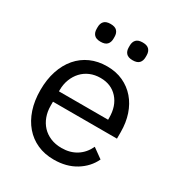

<svg xmlns="http://www.w3.org/2000/svg" viewBox="-174 -836 897 964"><g transform="rotate(30 274.5 -354.5)"><path d="M279 12Q226 12 183.5 -7Q141 -26 110.5 -61.5Q80 -97 63.5 -146.5Q47 -196 47 -258Q47 -319 63.5 -369Q80 -419 110.5 -454.5Q141 -490 183.5 -509Q226 -528 279 -528Q331 -528 372 -509Q413 -490 442 -456.5Q471 -423 486.5 -377Q502 -331 502 -276V-238H131V-214Q131 -181 141.5 -152.5Q152 -124 171.5 -103Q191 -82 219.5 -70Q248 -58 284 -58Q333 -58 369.5 -81Q406 -104 426 -147L483 -106Q458 -53 405 -20.5Q352 12 279 12ZM279 -461Q246 -461 219 -449.5Q192 -438 172.5 -417Q153 -396 142 -367.5Q131 -339 131 -305V-298H416V-309Q416 -378 378.5 -419.5Q341 -461 279 -461ZM187 -618Q161 -618 149.5 -630.5Q138 -643 138 -664V-675Q138 -696 149.5 -708.5Q161 -721 187 -721Q213 -721 224.5 -708.5Q236 -696 236 -675V-664Q236 -643 224.5 -630.5Q213 -618 187 -618ZM373 -618Q347 -618 335.5 -630.5Q324 -643 324 -664V-675Q324 -696 335.5 -708.5Q347 -721 373 -721Q399 -721 410.5 -708.5Q422 -696 422 -675V-664Q422 -643 410.5 -630.5Q399 -618 373 -618Z"/></g></svg>

Font: IBMPlexSans
Style: Regular
Weight: 400
Designer: Mike Abbink, Paul van der Laan, Pieter van Rosmalen
Foundry: Bold Monday
Version: Version 3.1